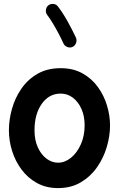

<svg xmlns="http://www.w3.org/2000/svg" viewBox="-20 -901 606 978"><path d="M289.1 -553.7Q353 -553.7 400.1 -527.3Q447.3 -501 478.5 -457.8Q509.8 -414.6 525.1 -363.3Q540.5 -312 540.5 -262.7Q540.5 -208.5 523.9 -152.3Q507.3 -96.2 474.1 -48.8Q440.9 -1.5 391.4 27.8Q341.8 57.1 275.9 57.1Q215.3 57.1 168.7 31.5Q122.1 5.9 90.1 -36.9Q58.1 -79.6 41.7 -131.8Q25.4 -184.1 25.4 -237.3Q25.4 -291 41 -346.7Q56.6 -402.3 88.9 -449.2Q121.1 -496.1 170.9 -524.9Q220.7 -553.7 289.1 -553.7ZM289.1 -424.3Q230 -424.3 192.9 -372.3Q155.8 -320.3 155.8 -237.3Q155.8 -187 172.9 -149.9Q189.9 -112.8 217.3 -92.5Q244.6 -72.3 275.9 -72.3Q310.5 -72.3 341.6 -97.4Q372.6 -122.6 391.8 -165.8Q411.1 -209 411.1 -262.7Q411.1 -309.6 395 -345.9Q378.9 -382.3 351.3 -403.3Q323.7 -424.3 289.1 -424.3ZM226.6 -874Q237.3 -882.3 252 -880.9Q266.6 -879.4 274.9 -868.2Q299.3 -836.9 324.2 -792.2Q349.1 -747.6 367.2 -708.5Q372.6 -695.8 367.2 -681.6Q361.8 -667.5 349.6 -662.1Q336.9 -656.2 323 -661.6Q309.1 -667 303.2 -679.7Q292.5 -703.6 277.8 -731.2Q263.2 -758.8 248 -783.9Q232.9 -809.1 220.2 -825.2Q211.9 -836.4 213.9 -850.8Q215.8 -865.2 226.6 -874Z"/></svg>

Font: Mikhak-DS1-FD Bold
Style: Bold
Weight: 700
Designer: Amin Abedi
Version: Version 3.2